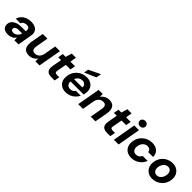

<svg xmlns="http://www.w3.org/2000/svg" viewBox="382 -2312 3883 3883"><g transform="rotate(45 2323.5 -370.5)"><path d="M181 12Q124 12 88.5 -6Q53 -24 37 -55Q21 -86 23 -124Q25 -175 55 -212.5Q85 -250 139.5 -271Q194 -292 268 -292H393Q400 -329 393.5 -352.5Q387 -376 367.5 -387.5Q348 -399 315 -399Q277 -399 246 -381.5Q215 -364 202 -329H71Q86 -384 123.5 -424Q161 -464 215.5 -486Q270 -508 334 -508Q406 -508 453.5 -484Q501 -460 521.5 -414.5Q542 -369 530 -305L477 0H359L361 -76H360Q344 -56 325.5 -39.5Q307 -23 284.5 -11.5Q262 0 236.5 6Q211 12 181 12ZM235 -92Q261 -92 284 -101.5Q307 -111 325 -127Q343 -143 355 -164Q367 -185 373 -209H269Q239 -209 216.5 -201Q194 -193 182 -177.5Q170 -162 169 -142Q168 -117 186.5 -104.5Q205 -92 235 -92Z M780 12Q716 12 677.5 -16.5Q639 -45 626.5 -96.5Q614 -148 625 -218L675 -496H809L762 -230Q752 -169 769.5 -135.5Q787 -102 844 -102Q878 -102 907 -118Q936 -134 957 -164.5Q978 -195 986 -237L1032 -496H1167L1079 0H961L963 -80H962Q932 -38 886 -13Q840 12 780 12Z M1421 0Q1362 0 1325.5 -19Q1289 -38 1276.5 -77.5Q1264 -117 1274 -177L1311 -385H1229L1249 -496H1331L1370 -631H1490L1466 -496H1598L1578 -385H1447L1409 -176Q1403 -141 1417 -127.5Q1431 -114 1463 -114H1530L1510 0Z M1836 12Q1767 12 1717 -15.5Q1667 -43 1641 -93Q1615 -143 1619 -211Q1621 -272 1644.5 -326Q1668 -380 1709 -421Q1750 -462 1805.5 -485Q1861 -508 1928 -508Q1995 -508 2043.5 -481Q2092 -454 2117 -406.5Q2142 -359 2139 -298Q2138 -277 2134 -255Q2130 -233 2125 -215H1714L1728 -298H2005Q2008 -330 1996.5 -352.5Q1985 -375 1962.5 -387.5Q1940 -400 1910 -400Q1875 -400 1843.5 -384.5Q1812 -369 1789 -337.5Q1766 -306 1758 -259L1753 -230Q1746 -191 1756.5 -161.5Q1767 -132 1792 -115Q1817 -98 1854 -98Q1891 -98 1919 -114.5Q1947 -131 1965 -157H2102Q2080 -109 2039.5 -70.5Q1999 -32 1947.5 -10Q1896 12 1836 12ZM1818 -536 1834 -634 2082 -753H2083L2064 -643Z M2186 0 2274 -496H2392L2390 -416H2391Q2421 -458 2467.5 -483Q2514 -508 2573 -508Q2638 -508 2676 -480Q2714 -452 2727 -400.5Q2740 -349 2728 -278L2678 0H2544L2591 -266Q2601 -327 2583 -360.5Q2565 -394 2509 -394Q2475 -394 2445.5 -378Q2416 -362 2395.5 -332Q2375 -302 2367 -259L2321 0Z M3013 0Q2954 0 2917.5 -19Q2881 -38 2868.5 -77.5Q2856 -117 2866 -177L2903 -385H2821L2841 -496H2923L2962 -631H3082L3058 -496H3190L3170 -385H3039L3001 -176Q2995 -141 3009 -127.5Q3023 -114 3055 -114H3122L3102 0Z M3205 0 3292 -496H3427L3340 0ZM3386 -565Q3348 -565 3325 -587.5Q3302 -610 3302 -642Q3302 -675 3325.5 -697.5Q3349 -720 3386 -720Q3422 -720 3445.5 -698Q3469 -676 3469 -642Q3469 -610 3445.5 -587.5Q3422 -565 3386 -565Z M3709 12Q3640 12 3589.5 -16.5Q3539 -45 3513.5 -95.5Q3488 -146 3491 -213Q3493 -275 3517.5 -329Q3542 -383 3584 -423Q3626 -463 3681 -485.5Q3736 -508 3800 -508Q3897 -508 3954.5 -456.5Q4012 -405 4013 -315H3870Q3869 -352 3844 -372.5Q3819 -393 3780 -393Q3740 -393 3706.5 -371Q3673 -349 3652.5 -310.5Q3632 -272 3630 -223Q3628 -195 3634.5 -173Q3641 -151 3654 -135Q3667 -119 3686 -111Q3705 -103 3728 -103Q3755 -103 3778.5 -112Q3802 -121 3820 -139Q3838 -157 3847 -181H3990Q3969 -123 3927 -79.5Q3885 -36 3829.5 -12Q3774 12 3709 12Z M4305 12Q4239 12 4189 -17.5Q4139 -47 4112 -98Q4085 -149 4087 -214Q4088 -276 4111 -330Q4134 -384 4174.5 -424Q4215 -464 4268.5 -486Q4322 -508 4384 -508Q4451 -508 4501 -479.5Q4551 -451 4579 -400.5Q4607 -350 4605 -283Q4604 -220 4580.5 -166.5Q4557 -113 4516 -73Q4475 -33 4421.5 -10.5Q4368 12 4305 12ZM4323 -104Q4363 -104 4394.5 -126.5Q4426 -149 4445.5 -188Q4465 -227 4466 -277Q4468 -314 4455 -339.5Q4442 -365 4419.5 -378.5Q4397 -392 4369 -392Q4330 -392 4298 -370Q4266 -348 4246.5 -308.5Q4227 -269 4225 -219Q4224 -183 4237 -157Q4250 -131 4272.5 -117.5Q4295 -104 4323 -104Z"/></g></svg>

Font: DM Sans 28pt
Style: Bold Italic
Weight: 700
Italic angle: -10°
Version: Version 4.004;gftools[0.9.30]